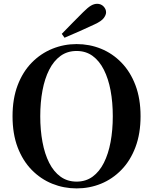

<svg xmlns="http://www.w3.org/2000/svg" viewBox="-20 -997 825 1035"><path d="M313 -814.5Q343.2 -844.9 372.5 -875.4Q401.8 -905.8 429 -932.2Q453.5 -956.6 470.3 -966.6Q487.2 -976.5 503.8 -976.5Q524.5 -976.5 538.2 -962.3Q551.8 -948.1 551.8 -930.5Q551.8 -916.4 539.2 -899.5Q526.6 -882.7 490.3 -865.9Q450.2 -846.9 409.6 -829Q368.9 -811.1 327.9 -793.6ZM392.9 18.6Q324.2 18.6 261.8 -6.5Q199.5 -31.6 151.1 -81Q102.7 -130.4 75.1 -202.8Q47.6 -275.2 47.6 -370.5Q47.6 -464.8 75.1 -537.3Q102.7 -609.9 151.1 -659.3Q199.5 -708.6 261.8 -734Q324.2 -759.4 392.9 -759.4Q462.5 -759.4 524.4 -734.3Q586.3 -709.2 634.4 -659.8Q682.6 -610.4 710.1 -537.9Q737.7 -465.3 737.7 -370.5Q737.7 -276.2 710.1 -203.4Q682.6 -130.6 634.4 -81.3Q586.3 -31.9 524.4 -6.6Q462.5 18.6 392.9 18.6ZM392.9 -18Q442.6 -18 479.3 -44.8Q515.9 -71.5 540 -119.4Q564.1 -167.3 576.1 -231.5Q588 -295.6 588 -370.5Q588 -445.3 576.1 -509.2Q564.1 -573 540 -620.8Q515.9 -668.7 479.3 -695.5Q442.6 -722.2 392.9 -722.2Q343.1 -722.2 306.2 -695.5Q269.3 -668.7 245.1 -620.8Q220.9 -573 209 -509.2Q197 -445.3 197 -370.5Q197 -295.6 209 -231.5Q220.9 -167.3 245.1 -119.4Q269.3 -71.5 306.2 -44.8Q343.1 -18 392.9 -18Z"/></svg>

Font: Noto Serif TC
Style: Regular
Weight: 200
Designer: Ryoko NISHIZUKA 西塚涼子 (kana & ideographs); Frank Grießhammer (Latin, Greek & Cyrillic); Wenlong ZHANG 张文龙 (bopomofo); San
Foundry: Adobe
Version: Version 2.001;hotconv 1.1.0;makeotfexe 2.6.0